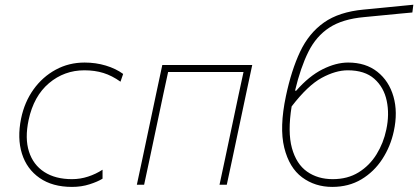

<svg xmlns="http://www.w3.org/2000/svg" viewBox="-20 -762 1725 792"><path d="M277 9Q196.5 9 143.5 -27.8Q90.5 -64.5 70.5 -128.2Q50.5 -192 67 -273Q81 -341 118.2 -393Q155.5 -445 209.8 -474.5Q264 -504 329 -504Q375 -504 416.5 -491.5Q458 -479 488 -457L477 -425Q442 -450 406.5 -461Q371 -472 328 -472Q245 -472 182 -418.8Q119 -365.5 98 -267Q82 -191.5 99.5 -136.8Q117 -82 162.8 -52.5Q208.5 -23 277 -23Q311 -23 343.2 -33.5Q375.5 -44 403 -62V-25Q383 -12.5 349.5 -1.8Q316 9 277 9Z M544.5 0Q556.5 -56.5 567.8 -108.8Q579 -161 591.5 -221L602 -270.5Q615 -332 626.2 -385Q637.5 -438 649.5 -494H1020.5Q1008.5 -438 997.2 -385Q986 -332 973 -270.5L962.5 -221Q950 -161 938.8 -108.8Q927.5 -56.5 915.5 0H885.5Q897.5 -56.5 908.8 -108.8Q920 -161 932.5 -221L943 -270.5Q954.5 -325.5 964.2 -371Q974 -416.5 984.5 -465H673.5Q663 -416.5 653.2 -371Q643.5 -325.5 632 -270.5L621.5 -221Q609 -161 597.8 -108.8Q586.5 -56.5 574.5 0Z M1350.5 9Q1279.5 9 1226.2 -30.5Q1173 -70 1152.5 -153Q1132 -236 1159.5 -366Q1182 -472.5 1218 -548.8Q1254 -625 1316.2 -669Q1378.5 -713 1480 -722.5Q1492 -723.5 1517 -726Q1542 -728.5 1573 -731.5Q1604 -734.5 1633.8 -737.5Q1663.5 -740.5 1685 -742.5L1681 -710.5Q1659.5 -708.5 1630 -705.8Q1600.5 -703 1570.5 -700Q1540.5 -697 1516.8 -694.8Q1493 -692.5 1482.5 -691.5Q1393 -683.5 1338.8 -648.2Q1284.5 -613 1252.2 -548.5Q1220 -484 1197 -388H1202Q1254.5 -448 1310.2 -476Q1366 -504 1416 -504Q1488.5 -504 1536.5 -466Q1584.5 -428 1603 -363.8Q1621.5 -299.5 1604.5 -221Q1591 -158 1557 -105.8Q1523 -53.5 1470.8 -22.2Q1418.5 9 1350.5 9ZM1414.5 -472Q1364.5 -472 1307 -440.8Q1249.5 -409.5 1183 -323Q1166 -217.5 1184.2 -151.2Q1202.5 -85 1246.8 -54Q1291 -23 1352.5 -23Q1414 -23 1459.2 -51Q1504.5 -79 1533.2 -125.5Q1562 -172 1573.5 -227.5Q1587 -290.5 1575.2 -346.2Q1563.5 -402 1524 -437Q1484.5 -472 1414.5 -472Z"/></svg>

Font: Commissioner Thin
Style: Italic
Weight: 100
Italic angle: -12°
Designer: Kostas Bartsokas
Foundry: Kostas Bartsokas
Version: Version 1.000; ttfautohint (v1.8.3)